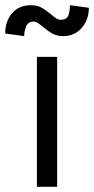

<svg xmlns="http://www.w3.org/2000/svg" viewBox="-60 -719 362 739"><path d="M82 -500H160V0H82ZM59 -699Q82 -699 99 -690Q116 -681 136 -664Q149 -653 157 -648Q165 -643 173 -643Q197 -643 203 -659.5Q209 -676 209 -696Q209 -698 209 -699L282 -689Q282 -643 254.5 -611.5Q227 -580 183 -580Q160 -580 143 -589Q126 -598 106 -615Q93 -626 85 -631Q77 -636 69 -636Q48 -636 40.5 -616.5Q33 -597 33 -580L-40 -590Q-40 -637 -13.5 -668Q13 -699 59 -699Z"/></svg>

Font: Uncut Sans VF
Style: Regular
Weight: 400
Designer: Kasper Nordkvist
Foundry: Uncut Type
Version: Version 1.100;FEAKit 1.0